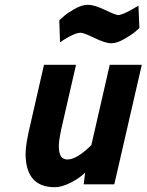

<svg xmlns="http://www.w3.org/2000/svg" viewBox="-20 -771 613 803"><path d="M318 -634Q293 -634 246 -604L231 -594L228 -686Q236 -693 248 -704Q260 -715 291 -733Q322 -751 348 -751Q374 -751 419 -729.5Q464 -708 474 -708Q493 -708 543 -738L559 -747L563 -654L543 -636Q531 -626 500 -608Q469 -590 445 -590Q421 -590 375.5 -612Q330 -634 318 -634ZM209 12Q87 12 87 -129Q87 -168 108 -255L164 -500H298L244 -265Q226 -190 226 -161Q226 -132 234.5 -118Q243 -104 262 -104Q296 -104 346 -149L362 -164L439 -500H573L458 0H330L336 -49Q313 -26 275.5 -7Q238 12 209 12Z"/></svg>

Font: Titillium Web
Style: Bold Italic
Weight: 700
Italic angle: -13°
Version: Version 1.002;PS 57.000;hotconv 1.0.70;makeotf.lib2.5.55311